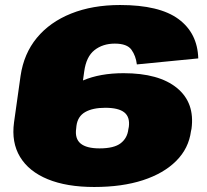

<svg xmlns="http://www.w3.org/2000/svg" viewBox="-20 -733 827 766"><path d="M62 -430Q75 -519 127 -582Q179 -645 264 -679Q349 -713 459 -713Q616 -713 692 -657Q768 -601 771 -500L526 -476Q522 -510 504.5 -534.5Q487 -559 438 -559Q390 -559 357 -533Q324 -507 316 -448L311 -412Q379 -441 473 -441Q614 -441 686 -382Q758 -323 744 -219L742 -210Q733 -141 683 -91Q633 -41 550 -14Q467 13 356 13Q246 13 170.5 -18Q95 -49 60 -107Q25 -165 36 -245ZM377 -141Q435 -141 461.5 -161.5Q488 -182 492 -217L494 -227Q499 -266 476 -284.5Q453 -303 400 -303Q350 -303 320 -286Q290 -269 285 -231L284 -221Q278 -180 301.5 -160.5Q325 -141 377 -141Z"/></svg>

Font: Pathway Extreme 8pt Thin 12pt Black
Style: Italic
Weight: 900
Italic angle: -8°
Version: Version 1.001;gftools[0.9.26]